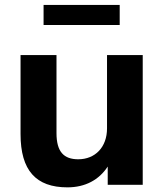

<svg xmlns="http://www.w3.org/2000/svg" viewBox="-20 -768 682 798"><path d="M260.3 10.7C334.5 10.7 391.6 -20.5 427.7 -75.7V0H573.2V-539.1H424.8V-234.4C424.8 -156.2 375.5 -106 305.2 -106C245.6 -106 214.8 -136.7 214.8 -214.8V-539.1H65.4V-210.9C65.4 -59.6 129.4 10.7 260.3 10.7ZM477.5 -664.1V-747.6H161.1V-664.1Z"/></svg>

Font: Winston
Style: Bold
Weight: 700
Designer: Vernon Adams, Kim Jin-seong, David Berlow, Cristiano Sobral
Foundry: The Winston Project Authors
Version: Version 3.004